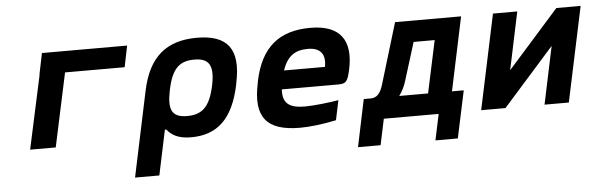

<svg xmlns="http://www.w3.org/2000/svg" viewBox="-47 -662 3130 1008"><g transform="rotate(-5 1518.5 -157.5)"><path d="M92 0H227L310 -388H624L647 -500H198L175 -388H176Z M1199 -244 1201 -256C1238 -431 1176 -509 1015 -509C854 -509 760 -431 723 -256L628 194H756L806 -43H813C835 -17 866 9 940 9C1075 9 1161 -64 1199 -244ZM850 -248 851 -252C873 -357 912 -396 991 -396C1069 -396 1095 -358 1073 -252L1072 -248C1049 -142 1008 -104 929 -104C850 -104 828 -143 850 -248Z M1797 -273C1829 -422 1773 -509 1613 -509C1449 -509 1352 -431 1315 -256L1313 -244C1275 -66 1339 9 1514 9C1567 9 1633 1 1705 -14L1727 -118C1683 -110 1597 -100 1550 -100C1466 -100 1431 -127 1436 -200H1732C1774 -200 1783 -209 1797 -273ZM1456 -298C1481 -370 1520 -400 1590 -400C1658 -400 1684 -363 1672 -298Z M1896 -112H1860L1808 137H1927L1956 0H2245L2216 137H2334L2387 -112H2325L2407 -500H2059L1962 -179C1948 -131 1927 -112 1896 -112ZM2047 -112C2063 -133 2076 -159 2085 -189L2147 -388H2258L2199 -112Z M2469 0H2597L2867 -304L2803 0H2931L3037 -500H2909L2639 -196L2703 -500H2575Z"/></g></svg>

Font: LT Wave Mono Bold
Style: Italic
Weight: 700
Designer: Daniel Lyons
Version: Version 2.5 (Glyphs App)